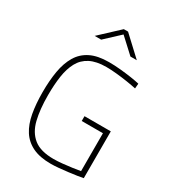

<svg xmlns="http://www.w3.org/2000/svg" viewBox="-220 -1048 1060 1176"><g transform="rotate(30 309.5 -460.0)"><path d="M327 9Q250 9 199 -15.5Q148 -40 118.5 -86Q89 -132 77 -198Q65 -264 65 -347Q65 -429 76.5 -495.5Q88 -562 116.5 -610Q145 -658 196 -683.5Q247 -709 327 -709Q366 -709 407.5 -705Q449 -701 486 -695.5Q523 -690 547 -684L544 -649Q517 -655 478.5 -661Q440 -667 400 -671Q360 -675 327 -675Q257 -675 212.5 -652Q168 -629 144.5 -585.5Q121 -542 112 -482Q103 -422 103 -347Q103 -247 120.5 -175Q138 -103 186.5 -64Q235 -25 327 -25Q355 -25 389.5 -28.5Q424 -32 456.5 -36.5Q489 -41 511 -45V-313H361V-347H547V-16Q534 -13 507.5 -9Q481 -5 448.5 -1Q416 3 384 6Q352 9 327 9ZM169 -804 303 -929H333L467 -804H422L318 -900L215 -804Z"/></g></svg>

Font: Cairo Play ExtraLight
Style: Regular
Weight: 250
Version: Version 3.119